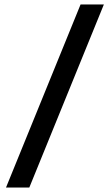

<svg xmlns="http://www.w3.org/2000/svg" viewBox="-20 -805 495 865"><path d="M343 -785H448L112 40H7Z"/></svg>

Font: Evergrow Sans 
Style: Medium
Weight: 500
Foundry: 10Web
Version: Version 1.000